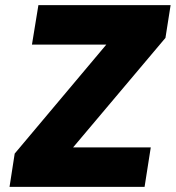

<svg xmlns="http://www.w3.org/2000/svg" viewBox="-20 -725 682 745"><path d="M17 0 37 -129 443 -612 451 -552H104L129 -705H642L622 -578L213 -93L205 -153H565L541 0Z"/></svg>

Font: Nunito Sans 7pt SemiCondensed Black
Style: Italic
Weight: 900
Width: 4
Italic angle: -9°
Designer: Vernon Adams
Foundry: Vernon Adams
Version: Version 3.101;gftools[0.9.27]